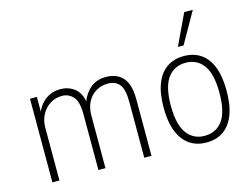

<svg xmlns="http://www.w3.org/2000/svg" viewBox="-100 -902 1417 1080"><g transform="rotate(-15 609.0 -362.5)"><path d="M83 0V-487H123V-391H119Q129 -419 148 -442.5Q167 -466 195.5 -480.5Q224 -495 260 -495Q307 -495 341.5 -469Q376 -443 385 -391Q401 -435 436.5 -465Q472 -495 527 -495Q565 -495 595.5 -479Q626 -463 643 -427Q660 -391 660 -329V0H618V-325Q618 -401 594 -428.5Q570 -456 527 -456Q489 -456 458 -437.5Q427 -419 409.5 -385.5Q392 -352 392 -306V0H351V-325Q351 -400 324.5 -428Q298 -456 260 -456Q222 -456 191 -436.5Q160 -417 142 -383.5Q124 -350 124 -307V0Z M980 8Q923 8 882 -20Q841 -48 818.5 -104Q796 -160 796 -244Q796 -328 818.5 -384Q841 -440 882 -467.5Q923 -495 980 -495Q1037 -495 1078 -467.5Q1119 -440 1141 -384Q1163 -328 1163 -244Q1163 -160 1141 -104Q1119 -48 1078 -20Q1037 8 980 8ZM979 -31Q1046 -31 1083.5 -82Q1121 -133 1121 -244Q1121 -354 1083.5 -405Q1046 -456 980 -456Q914 -456 876 -405Q838 -354 838 -244Q838 -133 876 -82Q914 -31 979 -31ZM962 -553 1047 -733H1097L995 -553Z"/></g></svg>

Font: Nunito Sans 10pt Condensed ExtraLight
Style: Regular
Weight: 250
Width: 3
Designer: Vernon Adams
Foundry: Vernon Adams
Version: Version 3.101;gftools[0.9.27]